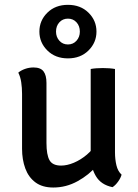

<svg xmlns="http://www.w3.org/2000/svg" viewBox="-20 -786 587 814"><path d="M467.5 -140Q467.5 -111 473.5 -85.5Q479.5 -60 495.5 -45.5Q491.5 -31 480.5 -15.8Q469.5 -0.5 457 7.5Q408 -2.5 386.2 -39.8Q364.5 -77 364.5 -125V-493.5Q374.5 -495.5 388.2 -496.5Q402 -497.5 416 -497.5Q430 -497.5 443.5 -496.5Q457 -495.5 467.5 -493.5ZM73.5 -388Q73.5 -414 70 -437.2Q66.5 -460.5 57.5 -478Q68.5 -487.5 86 -493.8Q103.5 -500 122 -500Q152 -500 164.5 -483.5Q177 -467 177 -434.5V-180Q177 -130 189.8 -107Q202.5 -84 239 -84Q264.5 -84 293.5 -96.2Q322.5 -108.5 348.5 -130.5Q374.5 -152.5 390.5 -182V-83.5Q357.5 -44.5 309 -17.8Q260.5 9 206 9Q159.5 9 130.2 -12.8Q101 -34.5 87.2 -72Q73.5 -109.5 73.5 -155ZM147 -652Q147 -605.5 180.8 -572Q214.5 -538.5 268 -538.5Q321.5 -538.5 355.2 -572Q389 -605.5 389 -652Q389 -699 355.2 -732.2Q321.5 -765.5 268 -765.5Q214.5 -765.5 180.8 -732.2Q147 -699 147 -652ZM217.5 -652Q217.5 -676 231.8 -691.5Q246 -707 268 -707Q290 -707 304.2 -691.5Q318.5 -676 318.5 -652Q318.5 -629 304.2 -613.2Q290 -597.5 268 -597.5Q246 -597.5 231.8 -613.2Q217.5 -629 217.5 -652Z"/></svg>

Font: Signika
Style: Regular
Weight: 400
Designer: Anna Giedry
Foundry: Anna Giedry
Version: Version 2.001